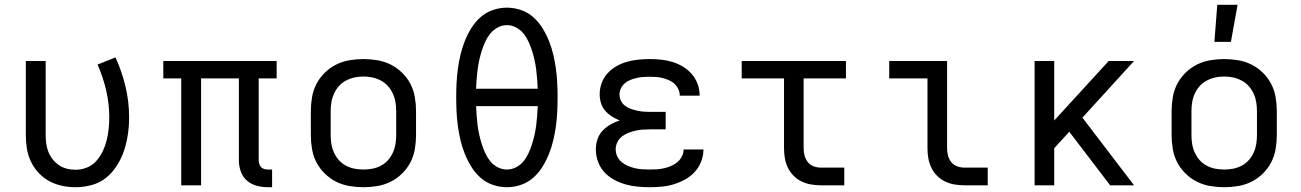

<svg xmlns="http://www.w3.org/2000/svg" viewBox="-20 -775 5440 803"><path d="M296 8Q267 8 239 2Q211 -4 186 -17.5Q161 -31 141.5 -52Q122 -73 109.5 -99Q97 -125 92.5 -153Q88 -181 88 -210V-520H171V-210Q171 -192 173.5 -174Q176 -156 182.5 -139.5Q189 -123 200.5 -108.5Q212 -94 227 -84Q242 -74 259.5 -69.5Q277 -65 296 -65Q320 -65 343 -74Q366 -83 382.5 -101.5Q399 -120 409.5 -142Q420 -164 426 -188Q432 -212 434.5 -236Q437 -260 437 -285Q437 -341 424 -397Q411 -453 388 -505L463 -535Q490 -476 505 -412.5Q520 -349 520 -284Q520 -249 515 -214.5Q510 -180 499.5 -147.5Q489 -115 470.5 -85Q452 -55 425.5 -33Q399 -11 365 -1.5Q331 8 296 8Z M1101 8Q1077 8 1054 2Q1031 -4 1013 -19.5Q995 -35 987 -58Q979 -81 979 -104V-447H821V0H738V-447H663V-520H1137V-447H1062V-104Q1062 -97 1064.5 -89Q1067 -81 1072.5 -75.5Q1078 -70 1085.5 -68Q1093 -66 1101 -66H1118V8Z M1500 8Q1471 8 1441.5 3Q1412 -2 1386 -15Q1360 -28 1338.5 -49Q1317 -70 1303.5 -96Q1290 -122 1285 -151.5Q1280 -181 1280 -210V-310Q1280 -339 1285 -368.5Q1290 -398 1303.5 -424Q1317 -450 1338.5 -471Q1360 -492 1386 -505Q1412 -518 1441.5 -523Q1471 -528 1500 -528Q1529 -528 1558.5 -523Q1588 -518 1614 -505Q1640 -492 1661.5 -471Q1683 -450 1696.5 -424Q1710 -398 1715 -368.5Q1720 -339 1720 -310V-210Q1720 -181 1715 -151.5Q1710 -122 1696.5 -96Q1683 -70 1661.5 -49Q1640 -28 1614 -15Q1588 -2 1558.5 3Q1529 8 1500 8ZM1500 -66Q1519 -66 1537.5 -69.5Q1556 -73 1573 -82Q1590 -91 1602.5 -105Q1615 -119 1623 -136.5Q1631 -154 1634 -172.5Q1637 -191 1637 -210V-310Q1637 -329 1634 -347.5Q1631 -366 1623 -383.5Q1615 -401 1602.5 -415Q1590 -429 1573 -438Q1556 -447 1537.5 -451Q1519 -455 1500 -455Q1481 -455 1462.5 -451Q1444 -447 1427 -438Q1410 -429 1397.5 -415Q1385 -401 1377 -383.5Q1369 -366 1366 -347.5Q1363 -329 1363 -310V-210Q1363 -191 1366 -172.5Q1369 -154 1377 -136.5Q1385 -119 1397.5 -105Q1410 -91 1427 -82Q1444 -73 1462.5 -69.5Q1481 -66 1500 -66Z M2100 8Q2070 8 2041 -2Q2012 -12 1989.5 -32Q1967 -52 1951 -78Q1935 -104 1924 -131.5Q1913 -159 1906 -188.5Q1899 -218 1895 -247.5Q1891 -277 1889.5 -307Q1888 -337 1888 -368Q1888 -398 1889.5 -428Q1891 -458 1895 -487.5Q1899 -517 1906 -546.5Q1913 -576 1924 -603.5Q1935 -631 1951 -657Q1967 -683 1989.5 -703Q2012 -723 2041 -733Q2070 -743 2100 -743Q2130 -743 2159 -733Q2188 -723 2210.5 -703Q2233 -683 2249 -657Q2265 -631 2276 -603.5Q2287 -576 2294 -546.5Q2301 -517 2305 -487.5Q2309 -458 2310.5 -428Q2312 -398 2312 -368Q2312 -337 2310.5 -307Q2309 -277 2305 -247.5Q2301 -218 2294 -188.5Q2287 -159 2276 -131.5Q2265 -104 2249 -78Q2233 -52 2210.5 -32Q2188 -12 2159 -2Q2130 8 2100 8ZM1971 -404H2229Q2228 -424 2226.5 -444.5Q2225 -465 2222.5 -484.5Q2220 -504 2215.5 -524Q2211 -544 2205 -563Q2199 -582 2190.5 -600.5Q2182 -619 2169.5 -634.5Q2157 -650 2138.5 -660Q2120 -670 2100 -670Q2080 -670 2061.5 -660Q2043 -650 2030.5 -634.5Q2018 -619 2009.5 -600.5Q2001 -582 1995 -563Q1989 -544 1984.5 -524Q1980 -504 1977.5 -484.5Q1975 -465 1973.5 -444.5Q1972 -424 1971 -404ZM2100 -66Q2120 -66 2138.5 -75.5Q2157 -85 2169.5 -100.5Q2182 -116 2190.5 -134.5Q2199 -153 2205 -172Q2211 -191 2215.5 -211Q2220 -231 2222.5 -250.5Q2225 -270 2226.5 -290.5Q2228 -311 2229 -331H1971Q1972 -311 1973.5 -290.5Q1975 -270 1977.5 -250.5Q1980 -231 1984.5 -211Q1989 -191 1995 -172Q2001 -153 2009.5 -134.5Q2018 -116 2030.5 -100.5Q2043 -85 2061.5 -75.5Q2080 -66 2100 -66Z M2697 8Q2672 8 2646 5.5Q2620 3 2595.5 -4Q2571 -11 2548 -23.5Q2525 -36 2507.5 -55Q2490 -74 2481 -99Q2472 -124 2472 -150Q2472 -171 2478.5 -191.5Q2485 -212 2499.5 -227.5Q2514 -243 2533 -254Q2552 -265 2572 -271Q2555 -278 2539 -288Q2523 -298 2511 -312Q2499 -326 2493.5 -344Q2488 -362 2488 -381Q2488 -405 2496.5 -428Q2505 -451 2521 -468.5Q2537 -486 2558 -498Q2579 -510 2602 -516.5Q2625 -523 2649 -525.5Q2673 -528 2697 -528Q2721 -528 2745 -525.5Q2769 -523 2792 -516Q2815 -509 2836 -496.5Q2857 -484 2873 -465.5Q2889 -447 2897.5 -424Q2906 -401 2906 -377V-375H2823V-376Q2823 -389 2817 -402Q2811 -415 2801 -424.5Q2791 -434 2778 -439.5Q2765 -445 2752 -448.5Q2739 -452 2725 -453Q2711 -454 2697 -454Q2684 -454 2670 -453Q2656 -452 2643 -449Q2630 -446 2617 -441Q2604 -436 2593.5 -427Q2583 -418 2577 -405.5Q2571 -393 2571 -380Q2571 -366 2577 -353.5Q2583 -341 2594.5 -332.5Q2606 -324 2619 -319.5Q2632 -315 2645.5 -312Q2659 -309 2672.5 -308Q2686 -307 2700 -307H2764V-234H2700Q2684 -234 2668.5 -233Q2653 -232 2638 -228.5Q2623 -225 2608.5 -219.5Q2594 -214 2581.5 -204.5Q2569 -195 2562 -180.5Q2555 -166 2555 -151Q2555 -135 2561.5 -121Q2568 -107 2580 -97Q2592 -87 2606.5 -81Q2621 -75 2636 -71.5Q2651 -68 2666.5 -67Q2682 -66 2697 -66Q2713 -66 2728 -67Q2743 -68 2758 -71.5Q2773 -75 2787 -81Q2801 -87 2813 -97Q2825 -107 2832 -121Q2839 -135 2839 -150H2922V-149Q2922 -124 2912.5 -99.5Q2903 -75 2885.5 -56Q2868 -37 2845.5 -24.5Q2823 -12 2798.5 -4.5Q2774 3 2748.5 5.5Q2723 8 2697 8Z M3413 0Q3393 0 3372 -3.5Q3351 -7 3332.5 -16Q3314 -25 3299 -40Q3284 -55 3275 -74Q3266 -93 3262.5 -113.5Q3259 -134 3259 -155V-447H3082V-520H3518V-447H3341V-155Q3341 -139 3345 -124Q3349 -109 3358.5 -97Q3368 -85 3383 -79.5Q3398 -74 3413 -74H3511V0Z M4013 0Q3993 0 3972 -3.5Q3951 -7 3932.5 -16Q3914 -25 3899 -40Q3884 -55 3875 -74Q3866 -93 3862.5 -113.5Q3859 -134 3859 -155V-447H3699V-520H3941V-155Q3941 -139 3945 -124Q3949 -109 3958.5 -97Q3968 -85 3983 -79.5Q3998 -74 4013 -74H4111V0Z M4307 0V-520H4389V-271L4617 -520H4723L4507 -283L4723 0H4623L4452 -224L4389 -155V0Z M5100 8Q5071 8 5041.5 3Q5012 -2 4986 -15Q4960 -28 4938.5 -49Q4917 -70 4903.5 -96Q4890 -122 4885 -151.5Q4880 -181 4880 -210V-310Q4880 -339 4885 -368.5Q4890 -398 4903.5 -424Q4917 -450 4938.5 -471Q4960 -492 4986 -505Q5012 -518 5041.5 -523Q5071 -528 5100 -528Q5129 -528 5158.5 -523Q5188 -518 5214 -505Q5240 -492 5261.5 -471Q5283 -450 5296.5 -424Q5310 -398 5315 -368.5Q5320 -339 5320 -310V-210Q5320 -181 5315 -151.5Q5310 -122 5296.5 -96Q5283 -70 5261.5 -49Q5240 -28 5214 -15Q5188 -2 5158.5 3Q5129 8 5100 8ZM5100 -66Q5119 -66 5137.5 -69.5Q5156 -73 5173 -82Q5190 -91 5202.5 -105Q5215 -119 5223 -136.5Q5231 -154 5234 -172.5Q5237 -191 5237 -210V-310Q5237 -329 5234 -347.5Q5231 -366 5223 -383.5Q5215 -401 5202.5 -415Q5190 -429 5173 -438Q5156 -447 5137.5 -451Q5119 -455 5100 -455Q5081 -455 5062.5 -451Q5044 -447 5027 -438Q5010 -429 4997.5 -415Q4985 -401 4977 -383.5Q4969 -366 4966 -347.5Q4963 -329 4963 -310V-210Q4963 -191 4966 -172.5Q4969 -154 4977 -136.5Q4985 -119 4997.5 -105Q5010 -91 5027 -82Q5044 -73 5062.5 -69.5Q5081 -66 5100 -66ZM5059 -600 5071 -755H5156L5128 -600Z"/></svg>

Font: Iosevka Fixed Extended
Style: Regular
Weight: 400
Width: 7
Monospace: yes
Designer: Belleve Invis
Foundry: Belleve Invis
Version: Version 24.1.1; ttfautohint (v1.8.4)